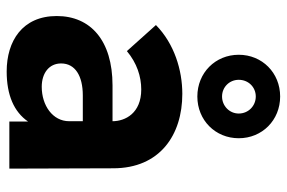

<svg xmlns="http://www.w3.org/2000/svg" viewBox="-162 -689 859 575"><g transform="rotate(90 267.5 -401.5)"><path d="M269 -563C340 -563 394 -617 394 -687C394 -757 340 -811 269 -811C198 -811 144 -757 144 -687C144 -617 198 -563 269 -563ZM269 -738C297 -738 320 -716 320 -687C320 -659 297 -637 269 -637C241 -637 219 -659 219 -687C219 -716 241 -738 269 -738ZM485 0 484 -311C484 -451 384 -518 261 -518C190 -518 111 -494 55 -439L133 -352C169 -382 209 -395 248 -395C319 -395 343 -347 343 -309H236C101 -309 28 -243 28 -142C28 -39 103 8 194 8C265 8 315 -14 344 -56V0ZM343 -179C343 -130 296 -97 240 -97C199 -97 170 -119 170 -155C170 -197 207 -220 266 -220H343Z"/></g></svg>

Font: Arthouse Owned
Style: Bold
Weight: 700
Designer: Jeremy Tribby
Foundry: Tribby Type
Version: Version 1.000;PS 001.000;hotconv 1.0.88;makeotf.lib2.5.64775